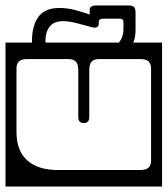

<svg xmlns="http://www.w3.org/2000/svg" viewBox="-40 -659 610 699"><path d="M453.5 -552Q453.5 -539 451.8 -526.8Q450 -514.5 445 -504H550V20H-20V-504H76.5V-511Q76.5 -564.5 99.5 -597.2Q122.5 -630 176.5 -630Q205 -630 233.5 -622.5Q262 -615 286.5 -606V-623Q286.5 -639 310.5 -639H429.5Q442.5 -639 448 -633.5Q453.5 -628 453.5 -612ZM125.5 -511V-504H392.5Q409.5 -522.5 409.5 -556V-578Q409.5 -591 396.5 -591H334.5Q319.5 -591 319.5 -578V-571Q319.5 -563 311.8 -559.8Q304 -556.5 290.5 -561Q264.5 -568.5 237.5 -575.2Q210.5 -582 189.5 -582Q156.5 -582 141 -562.2Q125.5 -542.5 125.5 -511ZM61 -444Q37 -444 28.5 -434.8Q20 -425.5 20 -411V-179Q20 -109.5 59.5 -74.8Q99 -40 171 -40H469Q493 -40 501.5 -49.5Q510 -59 510 -73V-411Q510 -425.5 501.5 -434.8Q493 -444 469 -444H322Q302.5 -444 293.8 -434.8Q285 -425.5 285 -403V-233Q285 -211 265 -211Q245 -211 245 -233V-403Q245 -425.5 236 -434.8Q227 -444 208 -444Z"/></svg>

Font: Honk Rounded
Style: Regular
Weight: 400
Designer: Noopur Datye & Yesha Goshar
Foundry: Ek Type
Version: Version 1.000